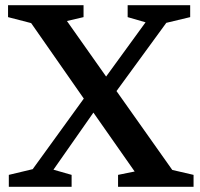

<svg xmlns="http://www.w3.org/2000/svg" viewBox="-20 -720 772 740"><path d="M14 0V-46L106 -68L303 -340L100 -631L11 -654V-700H302V-654L238 -639L389 -425L541 -634L472 -654V-700H713V-654L621 -632L429 -369L644 -65L726 -46V0H435V-46L499 -59L340 -286L186 -66L256 -46V0Z"/></svg>

Font: Volkhov
Style: Regular
Weight: 400
Designer: Cyreal (www.cyreal.org)
Foundry: Cyreal (www.cyreal.org)
Version: Version 1.010